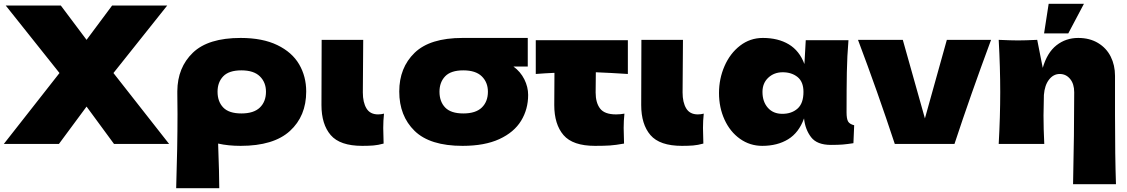

<svg xmlns="http://www.w3.org/2000/svg" viewBox="-20 -755 5913 1007"><path d="M575 -372 867 0H578L434 -196L289 0H0L292 -372L10 -726H299L434 -546L568 -726H857Z M1586 -275Q1586 -146 1500.5 -68Q1415 10 1242 10Q1177 10 1124 -2Q1130 160 1130 232H904Q911 15 911 -157L910 -264V-275V-277Q911 -401 991.5 -478.5Q1072 -556 1242 -556Q1357 -556 1434.5 -518.5Q1512 -481 1549 -417.5Q1586 -354 1586 -275ZM1375 -274Q1375 -323 1343 -354.5Q1311 -386 1246 -386Q1181 -386 1151 -355Q1121 -324 1121 -274Q1121 -222 1151 -191Q1181 -160 1246 -160Q1311 -160 1343 -191Q1375 -222 1375 -274Z M1666 -204 1667 -546H1885L1883 -270Q1883 -218 1902 -186.5Q1921 -155 1963 -155Q1979 -155 1994 -159Q1990 -122 1990 -84Q1990 -66 1992 -2Q1963 6 1938.5 8Q1914 10 1880 10Q1763 10 1714.5 -46.5Q1666 -103 1666 -204Z M2673 -406Q2710 -379 2730 -339Q2750 -299 2750 -257Q2750 -182 2713 -121.5Q2676 -61 2599 -25.5Q2522 10 2406 10Q2235 10 2154.5 -68.5Q2074 -147 2074 -275Q2074 -400 2154.5 -478Q2235 -556 2406 -556H2412H2748V-406ZM2539 -274Q2539 -323 2507 -354.5Q2475 -386 2410 -386Q2345 -386 2315 -355Q2285 -324 2285 -274Q2285 -222 2315 -191Q2345 -160 2410 -160Q2475 -160 2507 -191Q2539 -222 2539 -274Z M3273 -367Q3181 -373 3105 -376L3104 -270Q3104 -216 3127.5 -185.5Q3151 -155 3211 -155Q3234 -155 3255 -159Q3251 -122 3251 -84Q3251 -66 3253 -2Q3209 6 3179 8Q3149 10 3101 10Q2984 10 2935.5 -46.5Q2887 -103 2887 -204L2888 -373Q2841 -371 2790 -367V-544H3273Z M3343 -204 3344 -546H3562L3560 -270Q3560 -218 3579 -186.5Q3598 -155 3640 -155Q3656 -155 3671 -159Q3667 -122 3667 -84Q3667 -66 3669 -2Q3640 6 3615.5 8Q3591 10 3557 10Q3440 10 3391.5 -46.5Q3343 -103 3343 -204Z M4460 -98 4456 -4Q4424 1 4400.5 3Q4377 5 4338 5Q4265 5 4234 -35.5Q4203 -76 4197 -134Q4170 -59 4113.5 -24.5Q4057 10 3978 10Q3913 10 3861 -27Q3809 -64 3780 -127.5Q3751 -191 3751 -267Q3751 -342 3780 -408.5Q3809 -475 3861.5 -515.5Q3914 -556 3981 -556Q4061 -556 4117 -522.5Q4173 -489 4199 -419L4206 -544H4430Q4423 -460 4421.5 -376Q4420 -292 4420 -166Q4420 -132 4428 -118Q4436 -104 4460 -98ZM4194 -273Q4194 -326 4163 -351Q4132 -376 4085 -376Q4040 -376 4009.5 -347.5Q3979 -319 3979 -273Q3979 -222 4007 -190Q4035 -158 4083 -158Q4132 -158 4163 -185.5Q4194 -213 4194 -273Z M5178 -546Q5070 -255 4986 0H4673Q4583 -273 4480 -546H4715L4831 -134L4946 -546Z M5608 211Q5614 -56 5614 -271Q5614 -315 5592.5 -341Q5571 -367 5538 -367Q5505 -367 5482 -337.5Q5459 -308 5455 -257Q5453 -181 5453 -149Q5453 -81 5457 0H5218Q5226 -144 5226 -272Q5226 -400 5218 -546Q5284 -543 5319 -543Q5356 -543 5420 -546L5449 -399Q5472 -479 5521 -517.5Q5570 -556 5635 -556Q5695 -556 5739 -529.5Q5783 -503 5805.5 -458Q5828 -413 5828 -357V-151Q5828 65 5833 211ZM5583 -580H5456L5480 -735H5665Z"/></svg>

Font: Mantou Sans
Style: Regular
Weight: 400
Designer: Mant0u / artakana
Foundry: Mant0u / artakana
Version: Version 1.001;October 22, 2023;FontCreator 14.0.0.2901 64-bi